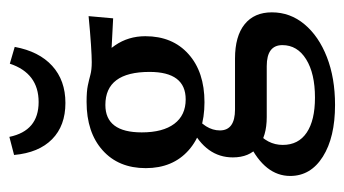

<svg xmlns="http://www.w3.org/2000/svg" viewBox="-186 -396 752 420"><g transform="rotate(-90 190.0 -186.0)"><path d="M176.3 -114.7Q110.4 -114.7 71.3 -149.4Q32.2 -184.1 32.2 -243.2Q32.2 -302.7 71.3 -337.6Q110.4 -372.6 177.2 -372.6Q215.8 -372.6 248.3 -356Q280.8 -339.4 300.8 -310.3Q320.8 -281.2 320.8 -244.1Q320.8 -184.6 281.7 -149.7Q242.7 -114.7 176.3 -114.7ZM182.6 -155.8Q242.7 -155.8 242.7 -234.9Q242.7 -331.5 170.4 -331.5Q110.4 -331.5 110.4 -252Q110.4 -205.6 129.2 -180.7Q147.9 -155.8 182.6 -155.8ZM359.9 -314.5 248 -320.3 177.2 -372.6Q200.2 -372.6 212.9 -369.9Q225.6 -367.2 236.3 -364.3Q247.1 -361.3 264.2 -361.3Q276.4 -361.3 302.5 -363Q328.6 -364.7 364.7 -368.2ZM170.4 170.9Q99.6 170.9 57.4 144.3Q15.1 117.7 15.1 72.8Q15.1 17.6 85.9 -17.1L113.3 -1.5Q83 22.5 83 56.6Q83 90.8 109.9 108.9Q136.7 127 186.5 127Q239.3 127 270.3 107.7Q301.3 88.4 301.3 55.7Q301.3 21.5 255.4 21.5H144Q101.6 21.5 78.6 2.4Q55.7 -16.6 55.7 -52.7Q55.7 -111.3 121.1 -144L150.9 -139.2Q114.7 -112.3 114.7 -81.1Q114.7 -47.9 160.6 -47.9H272Q320.8 -47.9 346.9 -26.9Q373 -5.9 373 32.7Q373 72.8 346.9 104Q320.8 135.3 275.1 153.1Q229.5 170.9 170.4 170.9ZM174.8 -418.9Q125 -418.9 95.5 -448Q65.9 -477.1 61 -531.2L100.6 -541.5Q113.8 -477.5 176.8 -477.5Q239.7 -477.5 260.7 -540.5L297.4 -529.8Q287.6 -476.6 255.9 -447.8Q224.1 -418.9 174.8 -418.9Z"/></g></svg>

Font: Markazi Text
Style: Regular
Weight: 400
Designer: Borna Izadpanah (Arabic designer), Fiona Ross (Arabic design director) and Florian Runge (Latin designer)
Foundry: Borna Izadpanah and Florian Runge
Version: Version 1.000